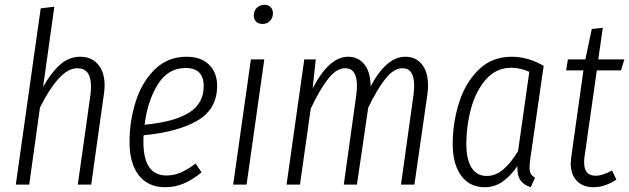

<svg xmlns="http://www.w3.org/2000/svg" viewBox="-20 -771 2628 802"><path d="M417 -414Q417 -398 414 -378L361 0H305L358 -376Q360 -389 360 -411Q360 -486 303 -486Q263 -486 223 -440.5Q183 -395 147 -322L102 0H46L150 -736L207 -743L160 -408Q193 -467 230.5 -500.5Q268 -534 315 -534Q362 -534 389.5 -502Q417 -470 417 -414Z M580 -206Q579 -197 579 -179Q579 -38 675 -38Q707 -38 735.5 -50.5Q764 -63 797 -88L822 -51Q784 -20 747.5 -4.5Q711 11 670 11Q599 11 560 -38.5Q521 -88 521 -178Q521 -265 547 -347Q573 -429 627 -481.5Q681 -534 759 -534Q820 -534 853.5 -500.5Q887 -467 887 -413Q887 -316 806 -268Q725 -220 580 -206ZM584 -250Q709 -262 770 -300.5Q831 -339 831 -412Q831 -448 812.5 -467.5Q794 -487 755 -487Q682 -487 639 -418Q596 -349 584 -250Z M1084 -523 1010 0H954L1028 -523ZM1040 -706Q1040 -726 1053 -738.5Q1066 -751 1084 -751Q1100 -751 1110 -741.5Q1120 -732 1120 -716Q1120 -696 1107.5 -683.5Q1095 -671 1077 -671Q1060 -671 1050 -680.5Q1040 -690 1040 -706Z M1768 -413Q1768 -395 1765 -375L1711 0H1655L1707 -373Q1710 -396 1710 -413Q1710 -486 1661 -486Q1625 -486 1590 -442Q1555 -398 1518 -321L1471 0H1416L1468 -373Q1471 -396 1471 -413Q1471 -486 1422 -486Q1385 -486 1350 -441Q1315 -396 1278 -317L1233 0H1177L1251 -523H1299L1286 -402Q1355 -534 1434 -534Q1477 -534 1502.5 -501.5Q1528 -469 1528 -410Q1594 -534 1673 -534Q1717 -534 1742.5 -502Q1768 -470 1768 -413Z M2251 -496 2196 -114Q2192 -90 2192 -71Q2192 -55 2197 -45.5Q2202 -36 2215 -29L2197 11Q2168 2 2154 -18Q2140 -38 2141 -77Q2112 -35 2079 -12Q2046 11 2004 11Q1942 11 1906.5 -37Q1871 -85 1871 -170Q1871 -257 1897 -340.5Q1923 -424 1978.5 -479Q2034 -534 2118 -534Q2185 -534 2251 -496ZM1928 -170Q1928 -104 1950 -70Q1972 -36 2013 -36Q2050 -36 2082 -63Q2114 -90 2144 -140L2191 -471Q2153 -488 2116 -488Q2053 -488 2010.5 -440Q1968 -392 1948 -319Q1928 -246 1928 -170Z M2421 -112Q2420 -105 2420 -92Q2420 -37 2468 -37Q2498 -37 2536 -59L2555 -21Q2507 11 2459 11Q2415 11 2389.5 -15.5Q2364 -42 2364 -89Q2364 -96 2366 -114L2417 -477H2345L2352 -523H2425L2452 -650L2498 -655L2479 -523H2588L2574 -477H2473Z"/></svg>

Font: Fira Sans Extra Condensed Light
Style: Italic
Weight: 300
Width: 3
Italic angle: -8°
Designer: Carrois Corporate & Edenspiekermann AG
Foundry: Carrois Corporate GbR & Edenspiekermann AG
Version: Version 4.203